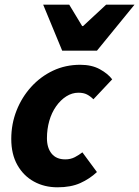

<svg xmlns="http://www.w3.org/2000/svg" viewBox="-20 -786 593 818"><path d="M225 12Q169 12 124.5 -12.5Q80 -37 54 -83Q28 -129 28 -194Q28 -258 50.5 -315Q73 -372 113 -416Q153 -460 206 -485Q259 -510 322 -510Q371 -510 405.5 -491Q440 -472 458 -448L378 -363Q365 -376 350.5 -383.5Q336 -391 314 -391Q287 -391 262.5 -375.5Q238 -360 219 -333Q200 -306 190 -271Q180 -236 180 -197Q180 -156 200 -131.5Q220 -107 258 -107Q281 -107 299 -116.5Q317 -126 331 -137L393 -53Q362 -24 322 -6Q282 12 225 12ZM245 -570 164 -766H275L330 -675H334L432 -766H553L393 -570Z"/></svg>

Font: Source Sans 3 ExtraLight ExtraBold
Style: Italic
Weight: 800
Italic angle: -11°
Version: Version 3.052;hotconv 1.1.0;makeotfexe 2.6.0